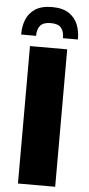

<svg xmlns="http://www.w3.org/2000/svg" viewBox="-62 -968 462 1002"><g transform="rotate(5 169.5 -466.5)"><path d="M72 -720H267V0H72ZM170 -933Q225 -933 258 -911Q291 -889 305 -853Q319 -817 318 -776H240Q240 -812 224 -830.5Q208 -849 170 -849Q132 -849 115.5 -830.5Q99 -812 99 -776H21Q20 -817 34 -853Q48 -889 81 -911Q114 -933 170 -933Z"/></g></svg>

Font: Kufam ExtraBold
Style: Regular
Weight: 800
Designer: Wael Morcos, Artur Schmal
Foundry: Original Type
Version: Version 1.300; ttfautohint (v1.8.3)